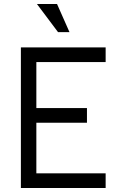

<svg xmlns="http://www.w3.org/2000/svg" viewBox="-20 -936 603 956"><path d="M264 -916 326 -776H269L164 -916ZM84 -700H161V0H84ZM104 -398H413V-325H104ZM104 -700H506V-627H104ZM104 -73H506V0H104Z"/></svg>

Font: Haskoy
Style: Regular
Weight: 400
Designer: Ertekin Erdin
Foundry: Ertekin Erdin
Version: Version 1.500